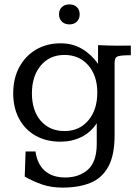

<svg xmlns="http://www.w3.org/2000/svg" viewBox="-20 -644 629 872"><path d="M264.2 208Q212.9 208 172.6 194.3Q132.3 180.7 92.3 158.2L96.2 43.9Q96.7 43.9 107.9 43.9Q119.1 43.9 130.1 43.9Q141.1 43.9 141.1 43.9Q149.4 102.1 184.1 132.1Q218.8 162.1 276.4 162.1Q338.4 162.1 378.7 127Q418.9 91.8 419.4 10.3Q419.4 9.8 419.4 -4.4Q419.4 -18.6 419.4 -37.1Q419.4 -55.7 419.4 -70.1Q419.4 -84.5 419.4 -84.5Q392.6 -43 349.6 -21.7Q306.6 -0.5 253.9 -0.5Q189.9 -0.5 141.6 -27.8Q93.3 -55.2 66.7 -104.7Q40 -154.3 40 -220.7Q40 -287.6 67.4 -338.6Q94.7 -389.6 143.3 -418.5Q191.9 -447.3 255.4 -447.3Q310.1 -447.3 352.8 -421.9Q395.5 -396.5 425.3 -354V-439Q447.3 -438 469 -437.3Q490.7 -436.5 512.2 -436.5Q531.2 -436.5 545.7 -436.8Q560.1 -437 574.2 -437V-393.1Q566.4 -393.1 559.6 -393.1Q552.7 -393.1 546.9 -392.6Q513.2 -391.1 506.8 -383.1Q500.5 -375 500.5 -356V-30.3Q500.5 61 471.9 113Q443.4 165 390.6 186.5Q337.9 208 264.2 208ZM273.4 -48.8Q340.3 -48.8 381.1 -97.2Q421.9 -145.5 421.9 -224.1Q421.9 -300.3 380.9 -347.4Q339.8 -394.5 272.5 -394.5Q206.1 -394.5 165.5 -346.7Q125 -298.8 125 -220.2Q125 -141.6 165.3 -95.2Q205.6 -48.8 273.4 -48.8ZM295.4 -533.2Q273.9 -533.2 261 -545.9Q248 -558.6 248 -579.1Q248 -599.6 261 -611.8Q273.9 -624 294.9 -624Q316.4 -624 329.1 -611.8Q341.8 -599.6 341.8 -578.6Q341.8 -558.6 329.1 -545.9Q316.4 -533.2 295.4 -533.2Z"/></svg>

Font: Kameron
Style: Regular
Weight: 400
Designer: Vernon Adams
Foundry: Vernon Adams
Version: Version 1.100